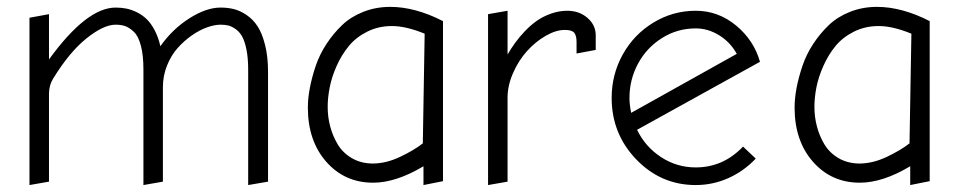

<svg xmlns="http://www.w3.org/2000/svg" viewBox="-20 -533 2763 553"><path d="M132.8 -306.2Q179.7 -382.8 229 -422.4Q278.3 -461.9 313 -461.9Q328.6 -461.9 340.6 -457.8Q352.5 -453.6 365.5 -441.4Q378.4 -429.2 385.7 -401.6Q393.1 -374 393.1 -333V0L449.2 -9.8V-282.2Q449.2 -314.9 461.2 -344.5Q473.1 -374 491.7 -394.8Q510.3 -415.5 532.7 -431.2Q555.2 -446.8 576.7 -454.3Q598.1 -461.9 615.2 -461.9Q627.4 -461.9 637 -459.7Q646.5 -457.5 658 -449.7Q669.4 -441.9 677 -428.7Q684.6 -415.5 689.7 -390.9Q694.8 -366.2 694.8 -333V0L752 -9.8V-326.2Q752 -370.1 743.4 -403.8Q734.9 -437.5 721.7 -457.5Q708.5 -477.5 689.9 -490Q671.4 -502.4 653.6 -506.8Q635.7 -511.2 615.2 -511.2Q574.2 -511.2 525.4 -480.2Q476.6 -449.2 441.9 -399.9Q436 -425.8 425.5 -445.8Q415 -465.8 402.3 -478Q389.6 -490.2 374 -497.8Q358.4 -505.4 343.8 -508.3Q329.1 -511.2 313 -511.2Q229.5 -511.2 121.1 -361.8V-492.2L64.9 -481.9V0L121.1 -9.8V-264.2Q121.6 -288.1 132.8 -306.2Z M1255.9 -472.2Q1175.8 -513.2 1104 -513.2Q1062.5 -513.2 1026.6 -499Q990.7 -484.9 965.6 -460.9Q940.4 -437 920.7 -407Q900.9 -377 889.6 -344Q878.4 -311 872.6 -280.5Q866.7 -250 866.7 -223.1Q866.7 -127.4 919.7 -67.1Q972.7 -6.8 1054.7 -6.8Q1120.6 -6.8 1199.7 -54.2V0L1255.9 -11.2ZM1052.7 -62Q1018.6 -62.5 992.7 -77.9Q966.8 -93.3 952.4 -117.7Q938 -142.1 930.9 -169.2Q923.8 -196.3 923.8 -225.1Q923.8 -252 929.7 -281.7Q935.5 -311.5 949.7 -343.3Q963.9 -375 984.4 -400.1Q1004.9 -425.3 1037.4 -441.7Q1069.8 -458 1108.9 -458Q1149.4 -458 1203.1 -436L1197.8 -120.1Q1172.4 -100.1 1132.1 -81.1Q1091.8 -62 1052.7 -62Z M1695.8 -431.2Q1695.8 -460.9 1672.1 -481.4Q1648.4 -502 1613.8 -502Q1590.3 -502 1567.4 -493.9Q1544.4 -485.8 1526.6 -473.4Q1508.8 -460.9 1492.2 -443.6Q1475.6 -426.3 1463.9 -409.9Q1452.1 -393.6 1441.9 -376V-502L1385.7 -492.2V0L1441.9 -9.8V-252Q1441.9 -286.6 1457.8 -322.8Q1473.6 -358.9 1497.8 -385.7Q1522 -412.6 1551.5 -429.7Q1581.1 -446.8 1606.9 -446.8Q1627.4 -446.8 1634 -438.5Q1640.6 -430.2 1640.6 -412.1V-378.9L1695.8 -389.2Z M1983.9 0Q2032.7 0 2077.4 -19.8Q2122.1 -39.6 2156.7 -76.2L2120.1 -110.8Q2063 -50.8 1983.9 -50.8Q1929.2 -50.8 1883.8 -80.6Q1838.4 -110.4 1814.9 -159.2L2168.9 -355Q2151.4 -417 2100.1 -459.5Q2048.8 -502 1983.9 -502Q1918 -502 1862.1 -468Q1806.2 -434.1 1773.9 -376.5Q1741.7 -318.8 1741.7 -251Q1741.7 -147.5 1812.7 -73.7Q1883.8 0 1983.9 0ZM1983.9 -451.2Q2019 -451.2 2051 -431.6Q2083 -412.1 2102.1 -377.9L1797.9 -208Q1793 -231.4 1793 -251Q1793 -303.7 1817.6 -349.6Q1842.3 -395.5 1886.5 -423.3Q1930.7 -451.2 1983.9 -451.2Z M2657.7 -472.2Q2577.6 -513.2 2505.9 -513.2Q2464.4 -513.2 2428.5 -499Q2392.6 -484.9 2367.4 -460.9Q2342.3 -437 2322.5 -407Q2302.7 -377 2291.5 -344Q2280.3 -311 2274.4 -280.5Q2268.6 -250 2268.6 -223.1Q2268.6 -127.4 2321.5 -67.1Q2374.5 -6.8 2456.5 -6.8Q2522.5 -6.8 2601.6 -54.2V0L2657.7 -11.2ZM2454.6 -62Q2420.4 -62.5 2394.5 -77.9Q2368.7 -93.3 2354.2 -117.7Q2339.8 -142.1 2332.8 -169.2Q2325.7 -196.3 2325.7 -225.1Q2325.7 -252 2331.5 -281.7Q2337.4 -311.5 2351.6 -343.3Q2365.7 -375 2386.2 -400.1Q2406.7 -425.3 2439.2 -441.7Q2471.7 -458 2510.7 -458Q2551.3 -458 2605 -436L2599.6 -120.1Q2574.2 -100.1 2533.9 -81.1Q2493.7 -62 2454.6 -62Z"/></svg>

Font: Comic Neue Angular
Style: Regular
Weight: 400
Designer: Craig Rozynski
Foundry: Craig Rozynski
Version: Version 2.003